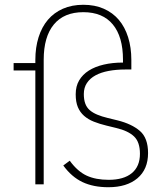

<svg xmlns="http://www.w3.org/2000/svg" viewBox="-20 -772 684 804"><path d="M600 -131Q600 -63 555.5 -25.5Q511 12 434 12Q371 12 325.5 -9.5Q280 -31 245 -79L272 -99Q305 -54 343 -36.5Q381 -19 435 -19Q498 -19 532 -47Q566 -75 566 -128Q566 -177 541.5 -200.5Q517 -224 467 -236L426 -246Q397 -253 373 -262.5Q349 -272 332 -287Q315 -302 306 -323.5Q297 -345 297 -377Q297 -411 311.5 -435.5Q326 -460 352 -476.5Q378 -493 414.5 -501.5Q451 -510 495 -510V-522Q495 -618 452.5 -669.5Q410 -721 329 -721Q248 -721 205.5 -669.5Q163 -618 163 -522V0H128V-477H37V-508H128V-521Q128 -573 141.5 -616Q155 -659 180.5 -689Q206 -719 243.5 -735.5Q281 -752 329 -752Q377 -752 414.5 -735.5Q452 -719 477.5 -689Q503 -659 516.5 -616Q530 -573 530 -521V-481H505Q467 -481 435 -475Q403 -469 380 -456.5Q357 -444 344 -424.5Q331 -405 331 -378Q331 -355 337 -338.5Q343 -322 355.5 -311Q368 -300 387 -292Q406 -284 431 -278L472 -268Q532 -253 566 -223.5Q600 -194 600 -131Z"/></svg>

Font: IBM Plex Sans ExtLt
Style: Regular
Weight: 200
Designer: Mike Abbink, Paul van der Laan, Pieter van Rosmalen
Foundry: Bold Monday
Version: Version 3.005